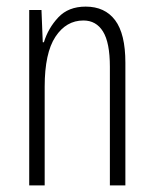

<svg xmlns="http://www.w3.org/2000/svg" viewBox="-20 -561 466 581"><path d="M239.3 -541Q297.4 -541 328.4 -499.8Q359.4 -458.5 359.4 -371.1V0H312.5V-358.9Q312.5 -432.1 291.7 -465.6Q271 -499 232.4 -499Q180.2 -499 147.7 -449.7Q115.2 -400.4 115.2 -298.8V0H68.4V-530.8H105.5L109.4 -433.1H112.8Q126 -476.1 156.5 -508.5Q187 -541 239.3 -541Z"/></svg>

Font: Open Sans Condensed Light
Style: Regular
Weight: 300
Width: 3
Designer: Monotype Design Team
Foundry: Monotype Imaging Inc.
Version: Version 3.003; ttfautohint (v1.8.4)